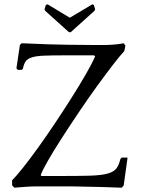

<svg xmlns="http://www.w3.org/2000/svg" viewBox="-20 -862 654 888"><path d="M299 -713 189 -812 186 -819 192 -839 200 -842 303 -780 407 -842 414 -839 420 -819 417 -812 307 -713ZM56 -546 72 -654 80 -662Q207 -656 292.5 -655Q378 -654 404 -654H470Q476 -654 486.5 -654.5Q497 -655 508.5 -656Q520 -657 531.5 -658.5Q543 -660 552 -662L560 -651L555 -626Q537 -607 503 -563Q469 -519 428 -462.5Q387 -406 344 -342Q301 -278 264 -220.5Q227 -163 201 -117.5Q175 -72 168 -51L173 -48H253Q342 -48 395 -49.5Q448 -51 477 -59Q506 -67 518 -82.5Q530 -98 537 -127L543 -133H570L552 -4L543 6Q539 6 522 5.5Q505 5 482 4Q459 3 432.5 2.5Q406 2 381.5 1.5Q357 1 337.5 0.5Q318 0 309 0H149Q127 0 99.5 2Q72 4 46 6L36 -5V-28Q56 -48 88.5 -89Q121 -130 159 -183Q197 -236 237 -296Q277 -356 313 -413Q349 -470 377.5 -519.5Q406 -569 420 -601L415 -606H273Q217 -606 182.5 -604.5Q148 -603 128 -597Q108 -591 99 -578.5Q90 -566 86 -544L80 -539H62Z"/></svg>

Font: Quattrocento
Style: Regular
Weight: 400
Designer: Pablo Impallari
Foundry: Pablo Impallari, Igino Marini, Branda Gallo
Version: Version 2.000